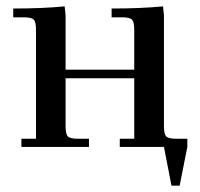

<svg xmlns="http://www.w3.org/2000/svg" viewBox="-20 -466 633 609"><path d="M22 -411.1V-439Q115.2 -439 185.1 -445.8L188 -418V-245.1H405.8V-371.1Q405.8 -396.5 398.7 -403.8Q391.6 -411.1 367.2 -411.1H334V-439Q427.2 -439 497.1 -445.8L500 -418V-65.9Q500 -41 507.1 -33.4Q514.2 -25.9 539.1 -25.9H574.2V0L549.8 123H523.9L500 0H359.9V-25.9H405.8V-217.8H188V-65.9Q188 -41 195.1 -33.4Q202.1 -25.9 227.1 -25.9H262.2V0H47.9V-25.9H94.2V-371.1Q94.2 -396 87.2 -403.6Q80.1 -411.1 55.2 -411.1Z"/></svg>

Font: Dihjauti S
Style: Bold
Weight: 700
Designer: T. Christopher White
Version: Version 3.0.0